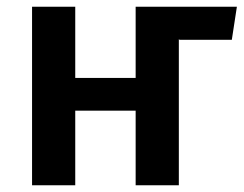

<svg xmlns="http://www.w3.org/2000/svg" viewBox="-20 -549 722 569"><path d="M510 0H382V-221H203V0H75V-529H203V-318H382V-529H682L667 -431H512L510 -433Z"/></svg>

Font: Trujillo Medium
Style: Regular
Weight: 500
Designer: Fira Sans original fonts by bBox Type GmbH, Carrois Corporate GbR, & Edenspiekermann AG / Changes by Cristiano Sobral
Foundry: Fira Sans original fonts by bBox Type GmbH, Carrois Corporate GbR, & Edenspiekermann AG / Changes by Cristiano Sobral
Version: Version 4.301;October 17, 2021;FontCreator 14.0.0.2814 64-bi